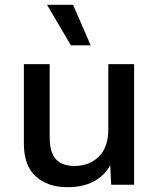

<svg xmlns="http://www.w3.org/2000/svg" viewBox="-20 -766 659 796"><path d="M441 0 437 -81Q386 10 259 10Q178 10 128.5 -34.5Q79 -79 79 -171V-500H186V-199Q186 -133 212 -105.5Q238 -78 289 -78Q350 -78 389.5 -116.5Q429 -155 429 -230V-500H536V0ZM356 -578H274L175 -746H283Z"/></svg>

Font: Work Sans Medium
Style: Regular
Weight: 500
Designer: Wei Huang
Foundry: Wei Huang
Version: Version 1.500